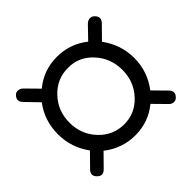

<svg xmlns="http://www.w3.org/2000/svg" viewBox="-129 -674 857 857"><g transform="rotate(-45 300.0 -245.0)"><path d="M50 11Q28 -11 50 -33L109 -93Q59 -161 59 -245Q59 -331 109 -397L50 -458Q30 -480 50 -501Q58 -510 71 -509.5Q84 -509 94 -499L152 -440Q216 -493 300 -493Q382 -493 447 -442L502 -499Q513 -510 526 -510.5Q539 -511 548 -501Q570 -479 547 -456L490 -398Q541 -329 541 -245Q541 -160 489 -92L547 -33Q569 -11 547 11Q539 20 526 19.5Q513 19 504 9L447 -49Q384 3 300 3Q218 3 151 -49L93 10Q71 32 50 11ZM300 -67Q369 -67 417.5 -119Q466 -171 466 -245Q466 -319 417.5 -371.5Q369 -424 300 -423Q230 -423 181 -371Q132 -319 132 -245Q132 -171 181 -119Q230 -67 300 -67Z"/></g></svg>

Font: Nunito
Style: Regular
Weight: 400
Designer: Vernon Adams
Foundry: Vernon Adams
Version: Version 3.602